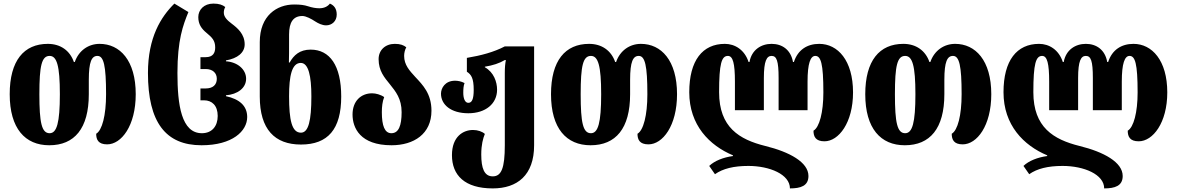

<svg xmlns="http://www.w3.org/2000/svg" viewBox="-20 -794 6547 1068"><path d="M254 14C394 14 474 -79 474 -270V-350C474 -451 490 -483 522 -483C557 -483 570 -429 570 -270C570 -152 548 -69 515 -50C515 -17 527 9 576 9C655 9 735 -94 735 -270C735 -458 647 -550 534 -550C472 -550 418 -513 396 -449H391C369 -513 316 -550 246 -550C113 -550 34 -457 34 -270C34 -79 120 14 254 14ZM256 -53C212 -53 199 -111 199 -270C199 -429 212 -483 256 -483C296 -483 313 -429 313 -270C313 -111 296 -53 256 -53Z M1101 14C1273 14 1355 -65 1355 -143C1355 -206 1311 -243 1237 -259V-264C1301 -269 1349 -304 1349 -356C1349 -408 1301 -449 1237 -453V-458C1301 -469 1341 -501 1341 -547C1341 -605 1301 -638 1268 -663C1244 -681 1225 -700 1225 -723C1225 -736 1227 -743 1233 -755C1218 -767 1198 -774 1167 -774C1114 -774 1083 -739 1083 -699C1083 -659 1101 -634 1129 -611C1159 -586 1177 -569 1177 -530C1177 -500 1165 -476 1124 -476H1095V-410H1124C1163 -410 1186 -388 1186 -356C1186 -322 1164 -302 1124 -302H1095V-236H1115C1159 -236 1191 -207 1191 -149C1191 -92 1159 -53 1103 -53C989 -53 967 -210 967 -388C967 -571 998 -654 1028 -727L950 -774C875 -700 803 -586 803 -388C803 -113 902 14 1101 14Z M1654 10C1804 10 1878 -75 1878 -257C1878 -430 1814 -518 1708 -518C1647 -518 1614 -487 1591 -446H1587C1588 -476 1588 -519 1588 -558V-602C1588 -670 1611 -705 1662 -705C1682 -705 1712 -689 1733 -675C1750 -664 1772 -653 1794 -653C1826 -653 1853 -676 1853 -713C1853 -747 1837 -765 1815 -774C1803 -758 1783 -748 1756 -748C1737 -748 1715 -752 1694 -759C1672 -766 1652 -769 1616 -769C1520 -769 1425 -707 1425 -560V-257C1425 -75 1508 10 1654 10ZM1654 -56C1603 -56 1588 -126 1588 -259C1588 -371 1603 -444 1653 -444C1696 -444 1712 -371 1712 -258C1712 -123 1696 -56 1654 -56Z M2158 14C2282 14 2380 -49 2380 -178C2380 -273 2332 -321 2290 -366C2258 -401 2228 -433 2228 -483C2228 -499 2232 -517 2240 -531C2225 -543 2207 -550 2176 -550C2123 -550 2086 -515 2086 -465C2086 -400 2118 -363 2149 -325C2181 -285 2214 -245 2214 -170C2214 -94 2197 -53 2157 -53C2120 -53 2104 -94 2104 -170C2104 -199 2107 -229 2117 -254C2097 -268 2070 -275 2050 -275C1988 -275 1941 -232 1941 -157C1941 -83 1983 14 2158 14Z M2721 254C2857 254 2951 181 2951 14V-536H2788C2727 -504 2655 -485 2577 -472V-395C2602 -379 2615 -358 2615 -294C2615 -242 2605 -222 2585 -222C2566 -222 2557 -247 2557 -278C2557 -297 2558 -317 2564 -332C2545 -342 2526 -345 2511 -345C2456 -345 2433 -304 2433 -273C2433 -212 2488 -164 2585 -164C2681 -164 2745 -217 2745 -295C2745 -338 2727 -392 2677 -420V-423C2721 -430 2758 -442 2788 -460H2794C2790 -440 2788 -419 2788 -389V14C2788 141 2769 187 2721 187C2673 187 2657 141 2657 65C2657 11 2667 -25 2677 -49C2663 -62 2638 -71 2611 -71C2557 -71 2494 -35 2494 69C2494 181 2565 254 2721 254Z M3265 14C3405 14 3485 -79 3485 -270V-350C3485 -451 3501 -483 3533 -483C3568 -483 3581 -429 3581 -270C3581 -152 3559 -69 3526 -50C3526 -17 3538 9 3587 9C3666 9 3746 -94 3746 -270C3746 -458 3658 -550 3545 -550C3483 -550 3429 -513 3407 -449H3402C3380 -513 3327 -550 3257 -550C3124 -550 3045 -457 3045 -270C3045 -79 3131 14 3265 14ZM3267 -53C3223 -53 3210 -111 3210 -270C3210 -429 3223 -483 3267 -483C3307 -483 3324 -429 3324 -270C3324 -111 3307 -53 3267 -53Z M4537 -550C4470 -550 4418 -517 4396 -449H4391C4379 -517 4331 -550 4272 -550C4214 -550 4161 -517 4149 -449H4144C4122 -517 4068 -550 4012 -550C3888 -550 3814 -458 3814 -281C3814 -98 3926 15 4057 70V74C4005 81 3955 100 3925 129L3957 175C4001 144 4061 129 4143 129C4261 129 4374 176 4374 254C4434 254 4477 240 4477 185C4477 108 4371 51 4237 18C4092 -18 3980 -86 3980 -281C3980 -441 3994 -483 4029 -483C4057 -483 4068 -441 4068 -340V-181H4229V-360C4229 -456 4245 -483 4272 -483C4300 -483 4311 -456 4311 -360V-181H4472V-340C4472 -441 4488 -483 4515 -483C4546 -483 4560 -441 4560 -280C4560 -169 4538 -86 4505 -67C4505 -34 4517 -8 4566 -8C4645 -8 4725 -111 4725 -280C4725 -458 4640 -550 4537 -550Z M5013 14C5153 14 5233 -79 5233 -270V-350C5233 -451 5249 -483 5281 -483C5316 -483 5329 -429 5329 -270C5329 -152 5307 -69 5274 -50C5274 -17 5286 9 5335 9C5414 9 5494 -94 5494 -270C5494 -458 5406 -550 5293 -550C5231 -550 5177 -513 5155 -449H5150C5128 -513 5075 -550 5005 -550C4872 -550 4793 -457 4793 -270C4793 -79 4879 14 5013 14ZM5015 -53C4971 -53 4958 -111 4958 -270C4958 -429 4971 -483 5015 -483C5055 -483 5072 -429 5072 -270C5072 -111 5055 -53 5015 -53Z M6285 -550C6218 -550 6166 -517 6144 -449H6139C6127 -517 6079 -550 6020 -550C5962 -550 5909 -517 5897 -449H5892C5870 -517 5816 -550 5760 -550C5636 -550 5562 -458 5562 -281C5562 -98 5674 15 5805 70V74C5753 81 5703 100 5673 129L5705 175C5749 144 5809 129 5891 129C6009 129 6122 176 6122 254C6182 254 6225 240 6225 185C6225 108 6119 51 5985 18C5840 -18 5728 -86 5728 -281C5728 -441 5742 -483 5777 -483C5805 -483 5816 -441 5816 -340V-181H5977V-360C5977 -456 5993 -483 6020 -483C6048 -483 6059 -456 6059 -360V-181H6220V-340C6220 -441 6236 -483 6263 -483C6294 -483 6308 -441 6308 -280C6308 -169 6286 -86 6253 -67C6253 -34 6265 -8 6314 -8C6393 -8 6473 -111 6473 -280C6473 -458 6388 -550 6285 -550Z"/></svg>

Font: Noto Serif Georgian ExtraCondensed Black
Style: Regular
Weight: 900
Width: 2
Designer: Monotype Design Team, Akaki Razmadze
Foundry: Google LLC
Version: Version 2.003